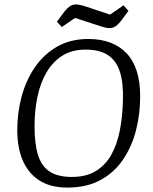

<svg xmlns="http://www.w3.org/2000/svg" viewBox="-20 -836 689 867"><path d="M284 11Q208 11 158 -21Q108 -53 83 -111Q58 -169 58 -248Q58 -328 78 -401.5Q98 -475 138.5 -533.5Q179 -592 239 -626Q299 -660 379 -660Q435 -660 478.5 -643.5Q522 -627 552 -595Q582 -563 597.5 -514.5Q613 -466 613 -402Q613 -321 594 -247Q575 -173 535 -114.5Q495 -56 433 -22.5Q371 11 284 11ZM304 -37Q370 -37 413.5 -64Q457 -91 483 -138Q509 -185 521 -246.5Q533 -308 535 -378Q538 -460 521.5 -511.5Q505 -563 467 -587.5Q429 -612 366 -612Q305 -612 261.5 -584.5Q218 -557 190 -509Q162 -461 149 -398.5Q136 -336 136 -265Q136 -187 151.5 -136.5Q167 -86 204 -61.5Q241 -37 304 -37ZM474 -709Q460 -709 437.5 -716.5Q415 -724 396 -730L319 -755L259 -714L237 -738L271 -784Q282 -798 294.5 -807Q307 -816 324 -816Q337 -816 360 -809Q383 -802 402 -795L477 -770L538 -812L560 -787L526 -741Q516 -728 503.5 -718.5Q491 -709 474 -709Z"/></svg>

Font: Faustina Light Light
Style: Italic
Weight: 300
Italic angle: -8°
Version: Version 1.200